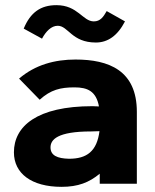

<svg xmlns="http://www.w3.org/2000/svg" viewBox="-20 -713 603 745"><path d="M394 -670C381 -647 369 -630 344 -630C301 -630 282 -693 199 -693C138 -693 98 -665 72 -602L143 -563C158 -591 179 -613 204 -613C245 -613 258 -548 352 -548C398 -548 436 -574 465 -630ZM219 12C283 12 326 -5 367 -39V0H511V-279C511 -440 402 -482 273 -482C193 -482 117 -462 54 -408L134 -326C177 -365 215 -374 269 -374C320 -374 353 -359 364 -300C354 -300 344 -301 339 -301C123 -301 34 -223 34 -122C34 -40 102 12 219 12ZM176 -141C176 -171 202 -203 334 -203C342 -203 354 -204 366 -204C356 -126 317 -97 248 -97C202 -98 176 -110 176 -141Z"/></svg>

Font: Inconsolata SemiExpanded Black
Style: Regular
Weight: 900
Width: 6
Monospace: yes
Designer: Raph Levien, Cyreal, Brenton Simpson
Foundry: Raph Levien, Cyreal, Google
Version: Version 3.100